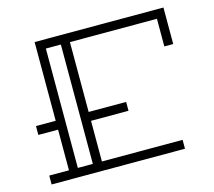

<svg xmlns="http://www.w3.org/2000/svg" viewBox="-100 -818 1049 940"><g transform="rotate(-15 424.5 -347.5)"><path d="M803 -695V-510H758V-650H317V-296H507V-251H317V-45H726V0H50V-45H150V-251H50V-296H150V-695ZM271 -650H195V-45H271Z"/></g></svg>

Font: Geostar
Style: Regular
Weight: 400
Designer: Joe Prince
Foundry: Joe Prince
Version: Version 1.002